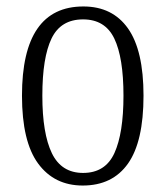

<svg xmlns="http://www.w3.org/2000/svg" viewBox="-20 -564 513 594"><path d="M236 10Q148 10 98 -58Q48 -126 48 -268Q48 -544 238 -544Q328 -544 376 -476Q424 -408 424 -268Q424 -126 376 -58Q328 10 236 10ZM237 -29Q306 -29 334 -90.5Q362 -152 362 -268Q362 -386 333.5 -445Q305 -504 237 -504Q168 -504 139.5 -445Q111 -386 111 -268Q111 -151 140.5 -90Q170 -29 237 -29Z"/></svg>

Font: Noto Serif Condensed Light
Style: Regular
Weight: 300
Width: 3
Designer: Monotype Design Team
Foundry: Monotype Imaging Inc.
Version: Version 2.013